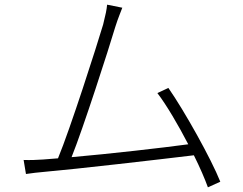

<svg xmlns="http://www.w3.org/2000/svg" viewBox="-20 -774 1040 821"><path d="M165 -92C137 -90 109 -89 81 -90L91 -30C119 -34 143 -37 168 -39C306 -51 660 -92 809 -110C835 -58 856 -9 869 27L922 3C883 -95 769 -299 700 -398L653 -376C692 -325 742 -240 785 -157C675 -142 447 -116 286 -102C335 -223 446 -568 473 -659C486 -700 495 -719 503 -741L438 -754C436 -732 432 -713 421 -669C393 -575 280 -222 228 -97Z"/></svg>

Font: Noto Sans KR Light
Style: Regular
Weight: 300
Designer: Ryoko NISHIZUKA 西塚涼子 (kana, bopomofo & ideographs); Paul D. Hunt (Latin, Greek & Cyrillic); Sandoll Communications 산돌커뮤니
Foundry: Adobe
Version: Version 2.004;hotconv 1.0.118;makeotfexe 2.5.65603